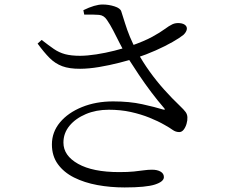

<svg xmlns="http://www.w3.org/2000/svg" viewBox="-20 -787 1040 843"><path d="M476.9 -341.8Q548.4 -341.8 604.8 -329.4Q661.2 -316.9 695.1 -306.4Q709.6 -302.6 700.1 -312.9Q672.6 -344.7 644.7 -381.6Q616.7 -418.6 589.6 -459Q562.5 -499.5 536.3 -540.6Q520 -568.9 505.3 -597.7Q490.7 -626.5 477.1 -653.1Q463.4 -679.7 449.3 -699.8Q436.3 -719.8 414.7 -721.7Q393 -723.5 349.8 -722.9L346 -742.3Q371.4 -754.7 392.6 -761Q413.9 -767.2 430.3 -767.2Q457.6 -767.2 482.9 -759Q508.2 -750.8 512.4 -737.2Q520.7 -711.8 529.2 -684.2Q537.7 -656.6 550.4 -625.4Q563.1 -594.2 583.2 -558.2Q607 -514.7 637.2 -472.7Q667.3 -430.7 701.3 -392.9Q735.3 -355.1 770 -322Q787.8 -305 794.9 -295.2Q802 -285.5 802.8 -272.6Q803.6 -258.9 799.1 -243.5Q794.6 -228.1 786.4 -217.6Q778.2 -207.1 767.1 -207.1Q751.3 -207.1 738 -216.7Q724.7 -226.4 703.5 -238.1Q674.2 -255.1 636.4 -270.3Q598.7 -285.5 554 -295.4Q509.3 -305.2 457.6 -305.2Q402.1 -305.2 356.9 -286.1Q311.7 -266.9 285.1 -234.7Q258.5 -202.4 258.5 -160.9Q258.5 -103.7 322.9 -67.6Q387.2 -31.4 503.6 -31.4Q542.3 -31.4 567.8 -34Q593.2 -36.7 611.8 -39.3Q630.5 -41.9 647.5 -41.9Q670.5 -41.9 685 -33.5Q699.6 -25.1 699.6 -9.4Q699.6 10.4 660.4 23.2Q621.2 36 527.2 36Q464.9 36 407.5 25.5Q350.2 14.9 305.2 -7.6Q260.2 -30.2 234.1 -66.2Q207.9 -102.2 207.9 -152.9Q207.9 -207 243.3 -249.6Q278.7 -292.1 339.9 -316.9Q401.1 -341.8 476.9 -341.8ZM551.6 -584.5Q613.4 -606.1 648.5 -625.4Q683.6 -644.7 702.9 -659.1Q722.2 -673.5 737.2 -680.6Q751.6 -687.1 769.6 -685.4Q787.6 -683.7 796.1 -674Q802.9 -665.3 799.3 -654.4Q795.6 -643.4 785.2 -633.7Q769.2 -620.7 737.3 -602.5Q705.4 -584.3 663.9 -565.8Q622.4 -547.3 576.9 -532.3Q546.6 -522.4 503.6 -511.4Q460.6 -500.4 415.5 -492.8Q370.5 -485.2 331.9 -485Q284.4 -484.7 253.2 -496.4Q222 -508.1 197.5 -532.7Q173 -557.4 145.1 -595.6L162.9 -611.7Q193.7 -587.7 216.5 -572Q239.2 -556.3 266 -549.1Q292.8 -542 332 -542Q363.1 -542.2 402.9 -548.3Q442.7 -554.4 482.2 -564.4Q521.7 -574.5 551.6 -584.5Z"/></svg>

Font: Noto Serif KR
Style: Regular
Weight: 200
Designer: Ryoko NISHIZUKA 西塚涼子 (kana & ideographs); Frank Grießhammer (Latin, Greek & Cyrillic); Wenlong ZHANG 张文龙 (bopomofo); San
Foundry: Adobe
Version: Version 2.001;hotconv 1.1.0;makeotfexe 2.6.0